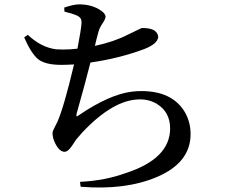

<svg xmlns="http://www.w3.org/2000/svg" viewBox="-20 -811 1040 880"><path d="M275.4 -757.8 274.4 -776.4Q317.4 -791 342.8 -791Q402.3 -791 444.3 -761.7Q462.9 -748 463.9 -735.4Q463.9 -723.6 448.2 -701.2Q436.5 -683.6 431.6 -666Q420.9 -627.9 415 -600.6Q503.9 -620.1 564.5 -651.4Q624 -680.7 627 -681.6Q630.9 -682.6 632.8 -682.6Q693.4 -682.6 703.1 -651.4Q705.1 -646.5 705.1 -641.6Q703.1 -610.4 640.6 -585.9Q525.4 -543 394.5 -524.4Q374 -442.4 332 -293Q328.1 -277.3 333 -277.3Q336.9 -279.3 344.7 -285.2Q480.5 -377 582 -390.6Q605.5 -393.6 627.9 -393.6Q768.6 -393.6 826.2 -298.8Q853.5 -252.9 853.5 -196.3Q853.5 -64.5 697.3 1Q553.7 61.5 349.6 44.9L346.7 22.5Q462.9 16.6 555.7 -17.6Q758.8 -83 759.8 -221.7Q759.8 -296.9 700.2 -334Q666 -355.5 621.1 -355.5Q500 -355.5 357.4 -204.1Q343.8 -188.5 331.1 -173.8Q326.2 -168 316.4 -152.3Q295.9 -119.1 281.2 -116.2Q278.3 -115.2 276.4 -115.2Q252 -115.2 232.4 -155.3Q220.7 -179.7 220.7 -201.2Q220.7 -210 233.4 -233.4Q239.3 -244.1 243.2 -252.9Q272.5 -318.4 319.3 -515.6Q282.2 -513.7 260.7 -513.7Q187.5 -513.7 154.3 -540Q122.1 -567.4 90.8 -639.6L107.4 -651.4Q169.9 -592.8 238.3 -585Q252.9 -584 267.6 -584Q303.7 -584 335 -587.9Q351.6 -674.8 353.5 -703.1Q355.5 -725.6 341.8 -734.4Q337.9 -737.3 334 -739.3Q311.5 -749 275.4 -757.8Z"/></svg>

Font: GenYoMin JP SemiBold
Style: Regular
Weight: 600
Version: Version 1.001;PS 1;hotconv 16.6.51;makeotf.lib2.5.65220 DEVE